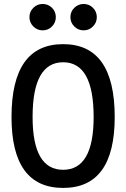

<svg xmlns="http://www.w3.org/2000/svg" viewBox="-20 -922 626 952"><path d="M293 9.8Q37.1 9.8 37.1 -341.8Q37.1 -703.1 293 -703.1Q548.8 -703.1 548.8 -341.8Q548.8 9.8 293 9.8ZM293 -80.1Q444.3 -80.1 444.3 -341.8Q444.3 -613.3 293 -613.3Q141.6 -613.3 141.6 -341.8Q141.6 -80.1 293 -80.1ZM191.4 -771.5Q164.6 -771.5 145.3 -790.8Q126 -810.1 126 -836.9Q126 -864.3 145.3 -883.3Q164.6 -902.3 191.4 -902.3Q218.8 -902.3 237.8 -883.3Q256.8 -864.3 256.8 -836.9Q256.8 -810.1 237.8 -790.8Q218.8 -771.5 191.4 -771.5ZM394.5 -771.5Q367.7 -771.5 348.4 -790.8Q329.1 -810.1 329.1 -836.9Q329.1 -864.3 348.4 -883.3Q367.7 -902.3 394.5 -902.3Q421.9 -902.3 440.9 -883.3Q460 -864.3 460 -836.9Q460 -810.1 440.9 -790.8Q421.9 -771.5 394.5 -771.5Z"/></svg>

Font: CaskaydiaMono NF
Style: Regular
Weight: 400
Designer: Aaron Bell
Foundry: Saja Typeworks
Version: Version 2111.001; ttfautohint (v1.8.4);Nerd Fonts 3.1.1